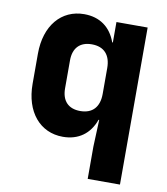

<svg xmlns="http://www.w3.org/2000/svg" viewBox="-83 -630 766 879"><g transform="rotate(10 300.0 -190.0)"><path d="M389 -455H386C362 -522 311 -560 238 -560C132 -560 60 -476 60 -345V-205C60 -74 132 10 238 10C311 10 362 -28 386 -95H389L384 30V180H534V-550H389ZM296 -120C241 -120 210 -152 210 -210V-340C210 -398 241 -430 296 -430C353 -430 384 -396 384 -335V-215C384 -154 353 -120 296 -120Z"/></g></svg>

Font: Tekne LDO ExtraBold
Style: Regular
Weight: 800
Monospace: yes
Designer: Alessio Laiso, Mario Rullo, Paolo Rosset
Foundry: Alessio Laiso
Version: Version 1.000;hotconv 1.0.109;makeotfexe 2.5.65596